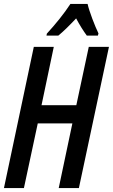

<svg xmlns="http://www.w3.org/2000/svg" viewBox="-21 -951 571 971"><path d="M214 -771H274C300 -792 330 -822 364 -858C382 -824 401 -794 418 -771H474L477 -782C459 -819 430 -894 422 -931H335C303 -882 261 -830 216 -781ZM-1 0H100L170 -327H345L276 0H378L530 -714H428L365 -419H189L251 -714H150Z"/></svg>

Font: Noto Sans UI Condensed Medium
Style: Italic
Weight: 500
Width: 3
Italic angle: -12°
Designer: Monotype Design Team
Foundry: Monotype Imaging Inc.
Version: Version 1.901